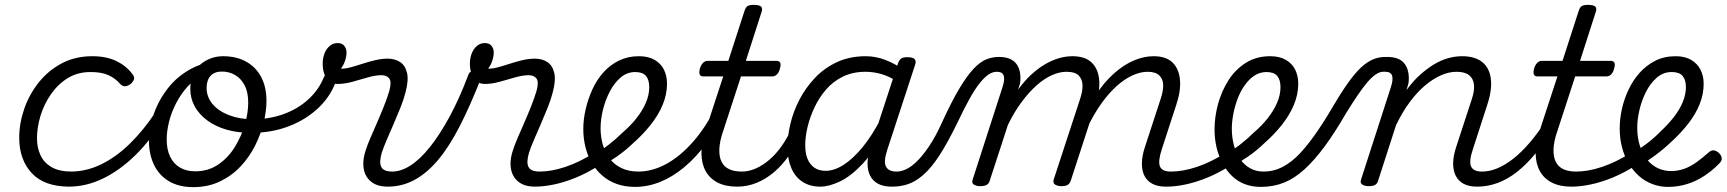

<svg xmlns="http://www.w3.org/2000/svg" viewBox="-20 -750 7095 789"><path d="M266 17Q162 17 110.5 -38.5Q59 -94 59 -184Q59 -243 79.5 -302.5Q100 -362 139 -411Q178 -460 233.5 -489.5Q289 -519 359 -519Q417 -519 457.5 -499.5Q498 -480 523 -447Q534 -434 530.5 -424Q527 -414 517 -405Q505 -396 494 -395.5Q483 -395 473 -406Q454 -428 426 -441Q398 -454 352 -454Q299 -454 258.5 -429Q218 -404 189.5 -363Q161 -322 146.5 -274.5Q132 -227 132 -181Q132 -144 146 -113Q160 -82 191.5 -63.5Q223 -45 274 -45Q287 -45 291.5 -36Q296 -27 294.5 -14.5Q293 -2 285.5 7.5Q278 17 266 17Z M262 17Q253 17 249 7.5Q245 -2 246 -14.5Q247 -27 253.5 -36Q260 -45 271 -45Q335 -45 396.5 -75Q458 -105 514.5 -160.5Q571 -216 619 -289Q625 -297 635.5 -293.5Q646 -290 653 -281.5Q660 -273 654 -264Q601 -176 537.5 -113.5Q474 -51 404.5 -17Q335 17 262 17Z M774 19Q715 19 674 -5.5Q633 -30 612.5 -73.5Q592 -117 592 -172Q592 -225 612.5 -283Q633 -341 672.5 -390.5Q712 -440 770.5 -470Q829 -500 906 -500Q921 -500 922.5 -491Q924 -482 919 -472.5Q914 -463 903 -463Q856 -463 818 -444.5Q780 -426 752 -395.5Q724 -365 704 -326.5Q684 -288 674.5 -249Q665 -210 665 -177Q665 -136 679 -106.5Q693 -77 719.5 -61.5Q746 -46 782 -46Q836 -46 877 -74Q918 -102 945 -146Q972 -190 986 -238Q1000 -286 1000 -328Q1000 -371 985.5 -399Q971 -427 946.5 -441.5Q922 -456 891 -456Q876 -456 869 -465.5Q862 -475 863 -487.5Q864 -500 873 -509.5Q882 -519 897 -519Q951 -519 991 -497Q1031 -475 1053 -434Q1075 -393 1075 -335Q1075 -294 1063.5 -246.5Q1052 -199 1028.5 -152Q1005 -105 969 -66.5Q933 -28 884 -4.5Q835 19 774 19Z M1013 -204Q957 -204 911.5 -217Q866 -230 832 -255Q798 -280 780 -313Q762 -346 762 -385Q762 -417 772 -441.5Q782 -466 801 -483Q820 -500 844.5 -509.5Q869 -519 897 -519Q913 -519 920 -509.5Q927 -500 925.5 -487.5Q924 -475 915.5 -465.5Q907 -456 892 -456Q861 -456 845 -438Q829 -420 829 -389Q829 -352 853 -323Q877 -294 920.5 -277Q964 -260 1019 -260Q1088 -260 1146.5 -281.5Q1205 -303 1247.5 -342Q1290 -381 1311 -433Q1317 -446 1332 -449.5Q1347 -453 1359 -448Q1371 -443 1365 -429Q1344 -361 1292.5 -310.5Q1241 -260 1169 -232Q1097 -204 1013 -204Z M1574 17Q1541 17 1519.5 6Q1498 -5 1486 -25Q1474 -45 1473 -73Q1472 -101 1483 -133Q1490 -155 1502.5 -184Q1515 -213 1529.5 -246Q1544 -279 1557.5 -313Q1571 -347 1580 -377Q1590 -414 1579.5 -427.5Q1569 -441 1548 -441Q1523 -441 1492 -432Q1461 -423 1428.5 -414Q1396 -405 1367 -405Q1347 -405 1333 -416.5Q1319 -428 1312.5 -446.5Q1306 -465 1306 -489Q1306 -510 1313 -529Q1320 -548 1334 -560.5Q1348 -573 1367 -573Q1386 -573 1395 -561.5Q1404 -550 1404 -534Q1404 -519 1398 -500.5Q1392 -482 1381 -468Q1397 -467 1419.5 -473Q1442 -479 1468 -487.5Q1494 -496 1521 -502.5Q1548 -509 1573 -509Q1602 -509 1623.5 -495.5Q1645 -482 1652.5 -451Q1660 -420 1646 -369Q1639 -341 1625.5 -307.5Q1612 -274 1597.5 -240.5Q1583 -207 1570 -177Q1557 -147 1549 -123Q1537 -82 1547 -63.5Q1557 -45 1592 -45Q1604 -45 1609 -35.5Q1614 -26 1612 -14Q1610 -2 1600.5 7.5Q1591 17 1574 17Z M1573 17Q1557 17 1552 7.5Q1547 -2 1551 -14Q1555 -26 1565.5 -35.5Q1576 -45 1592 -45Q1628 -45 1667 -70Q1706 -95 1746.5 -145.5Q1787 -196 1827.5 -270.5Q1868 -345 1906 -446Q1909 -454 1918.5 -455.5Q1928 -457 1938.5 -454.5Q1949 -452 1955 -445Q1961 -438 1956 -427Q1912 -315 1869 -231Q1826 -147 1780 -92.5Q1734 -38 1683 -10.5Q1632 17 1573 17Z M2179 17Q2146 17 2124.5 6Q2103 -5 2091 -25Q2079 -45 2078 -73Q2077 -101 2088 -133Q2095 -155 2107.5 -184Q2120 -213 2134.5 -246Q2149 -279 2162.5 -313Q2176 -347 2185 -377Q2195 -414 2184.5 -427.5Q2174 -441 2153 -441Q2128 -441 2097 -432Q2066 -423 2033.5 -414Q2001 -405 1972 -405Q1952 -405 1938 -416.5Q1924 -428 1917.5 -446.5Q1911 -465 1911 -489Q1911 -510 1918 -529Q1925 -548 1939 -560.5Q1953 -573 1972 -573Q1991 -573 2000 -561.5Q2009 -550 2009 -534Q2009 -519 2003 -500.5Q1997 -482 1986 -468Q2002 -467 2024.5 -473Q2047 -479 2073 -487.5Q2099 -496 2126 -502.5Q2153 -509 2178 -509Q2207 -509 2228.5 -495.5Q2250 -482 2257.5 -451Q2265 -420 2251 -369Q2244 -341 2230.5 -307.5Q2217 -274 2202.5 -240.5Q2188 -207 2175 -177Q2162 -147 2154 -123Q2142 -82 2152 -63.5Q2162 -45 2197 -45Q2209 -45 2214 -35.5Q2219 -26 2217 -14Q2215 -2 2205.5 7.5Q2196 17 2179 17Z M2178 17Q2162 17 2157 7.5Q2152 -2 2156 -14Q2160 -26 2170.5 -35.5Q2181 -45 2197 -45Q2246 -45 2303 -64Q2360 -83 2417 -119Q2426 -126 2434.5 -121.5Q2443 -117 2448 -107Q2453 -97 2452.5 -86.5Q2452 -76 2443 -71Q2395 -40 2347.5 -20.5Q2300 -1 2257 8Q2214 17 2178 17Z M2415 -113Q2450 -131 2481 -155Q2512 -179 2538 -205Q2570 -232 2595 -263.5Q2620 -295 2634 -327.5Q2648 -360 2648 -392Q2648 -422 2634.5 -438Q2621 -454 2590 -454Q2578 -454 2572.5 -464Q2567 -474 2568.5 -487Q2570 -500 2579.5 -509.5Q2589 -519 2606 -519Q2644 -519 2670 -504Q2696 -489 2708.5 -463.5Q2721 -438 2721 -406Q2721 -362 2703 -319Q2685 -276 2653 -236Q2621 -196 2580 -160Q2550 -131 2514.5 -106.5Q2479 -82 2441 -61Z M2590 18Q2548 18 2514.5 6Q2481 -6 2455.5 -28Q2430 -50 2412.5 -79.5Q2395 -109 2386 -145Q2377 -181 2377 -220Q2377 -260 2387 -302.5Q2397 -345 2415 -384Q2433 -423 2460.5 -453.5Q2488 -484 2524.5 -501.5Q2561 -519 2605 -519Q2616 -519 2619.5 -509.5Q2623 -500 2620 -487Q2617 -474 2609.5 -464Q2602 -454 2591 -454Q2557 -454 2531 -432Q2505 -410 2486.5 -375Q2468 -340 2458 -300Q2448 -260 2448 -223Q2448 -187 2457.5 -154.5Q2467 -122 2486 -97.5Q2505 -73 2534.5 -59Q2564 -45 2603 -45Q2661 -45 2718.5 -76.5Q2776 -108 2829 -168.5Q2882 -229 2924 -315Q2928 -323 2938.5 -323Q2949 -323 2957.5 -316.5Q2966 -310 2960 -295Q2926 -220 2883.5 -162Q2841 -104 2792.5 -63.5Q2744 -23 2693 -2.5Q2642 18 2590 18Z M3009 17Q2962 17 2929.5 0.5Q2897 -16 2880 -46.5Q2863 -77 2862.5 -120Q2862 -163 2880 -216L2952 -436H2869Q2859 -436 2855.5 -444Q2852 -452 2856 -468Q2861 -484 2869.5 -492Q2878 -500 2887 -500H2973L3039 -704Q3044 -720 3052 -725Q3060 -730 3077 -730Q3101 -730 3108 -722.5Q3115 -715 3109 -699L3045 -500H3171Q3182 -500 3186 -492.5Q3190 -485 3185 -468Q3181 -452 3172.5 -444Q3164 -436 3154 -436H3025L2952 -212Q2937 -169 2936 -137Q2935 -105 2945.5 -84.5Q2956 -64 2977 -54.5Q2998 -45 3028 -45Q3040 -45 3044.5 -35.5Q3049 -26 3047.5 -14Q3046 -2 3036 7.5Q3026 17 3009 17Z M3010 17Q2998 17 2992 7.5Q2986 -2 2988.5 -14Q2991 -26 3001 -35.5Q3011 -45 3029 -45Q3057 -45 3085.5 -57.5Q3114 -70 3141.5 -93.5Q3169 -117 3191.5 -149Q3214 -181 3232 -219Q3236 -232 3247 -231.5Q3258 -231 3266 -222.5Q3274 -214 3270 -202Q3252 -154 3224 -113.5Q3196 -73 3162.5 -44Q3129 -15 3090 1Q3051 17 3010 17Z M3351 17Q3309 17 3278.5 -2.5Q3248 -22 3232 -59Q3216 -96 3216 -146Q3216 -190 3228 -241Q3240 -292 3265.5 -341Q3291 -390 3329.5 -430.5Q3368 -471 3420 -495Q3472 -519 3538 -519Q3579 -519 3619 -503.5Q3659 -488 3691 -464L3679 -408Q3636 -436 3602.5 -445.5Q3569 -455 3537 -455Q3485 -455 3444.5 -435.5Q3404 -416 3375 -382.5Q3346 -349 3327 -308.5Q3308 -268 3298.5 -228Q3289 -188 3289 -154Q3289 -120 3298.5 -97Q3308 -74 3326.5 -61Q3345 -48 3373 -48Q3408 -48 3446.5 -72.5Q3485 -97 3524.5 -145Q3564 -193 3600 -263L3618 -222Q3574 -129 3525 -77Q3476 -25 3431 -4Q3386 17 3351 17ZM3645 17Q3611 17 3589 5.5Q3567 -6 3556 -27.5Q3545 -49 3545 -78Q3545 -107 3556 -141L3670 -489Q3676 -505 3684 -510Q3692 -515 3708 -515Q3732 -515 3739 -506.5Q3746 -498 3740 -482L3626 -134Q3610 -85 3621 -65Q3632 -45 3664 -45Q3676 -45 3680.5 -35.5Q3685 -26 3683.5 -14Q3682 -2 3672.5 7.5Q3663 17 3645 17Z M3647 17Q3637 17 3633.5 7.5Q3630 -2 3633.5 -14Q3637 -26 3645.5 -35.5Q3654 -45 3666 -45Q3682 -45 3702.5 -54Q3723 -63 3746.5 -85.5Q3770 -108 3797 -147.5Q3824 -187 3852 -249Q3891 -334 3922.5 -386.5Q3954 -439 3981 -467.5Q4008 -496 4033 -506Q4058 -516 4085 -516Q4095 -516 4098 -506.5Q4101 -497 4099 -485Q4097 -473 4091 -464Q4085 -455 4076 -455Q4059 -455 4042.5 -444Q4026 -433 4006.5 -409Q3987 -385 3964.5 -344.5Q3942 -304 3913 -243Q3874 -163 3840.5 -111.5Q3807 -60 3775 -32Q3743 -4 3712 6.5Q3681 17 3647 17Z M4007 15Q3993 15 3982.5 9Q3972 3 3977 -12L4100 -393Q4110 -424 4104.5 -439.5Q4099 -455 4077 -455Q4064 -455 4057.5 -464Q4051 -473 4052.5 -485Q4054 -497 4062 -506.5Q4070 -516 4085 -516Q4111 -516 4129 -508.5Q4147 -501 4157.5 -486.5Q4168 -472 4171.5 -452Q4175 -432 4172 -408L4164 -382Q4191 -419 4219 -444.5Q4247 -470 4275.5 -486.5Q4304 -503 4332 -511Q4360 -519 4387 -519Q4439 -519 4466 -493Q4493 -467 4497 -421.5Q4501 -376 4481 -317L4380 -7Q4376 4 4368 9.5Q4360 15 4341 15Q4327 15 4316.5 9Q4306 3 4310 -12L4418 -342Q4429 -374 4428.5 -399Q4428 -424 4413 -439.5Q4398 -455 4362 -455Q4334 -455 4302.5 -441Q4271 -427 4239.5 -399Q4208 -371 4178 -330.5Q4148 -290 4122 -237L4047 -7Q4044 4 4035 9.5Q4026 15 4007 15ZM4771 17Q4738 17 4716 5.5Q4694 -6 4683 -27.5Q4672 -49 4672.5 -79.5Q4673 -110 4685 -146L4749 -342Q4760 -374 4760 -399Q4760 -424 4744.5 -439.5Q4729 -455 4696 -455Q4667 -455 4634.5 -440.5Q4602 -426 4569.5 -397Q4537 -368 4506.5 -325.5Q4476 -283 4449 -227H4420Q4445 -301 4480.5 -356Q4516 -411 4557 -447.5Q4598 -484 4639.5 -501.5Q4681 -519 4720 -519Q4772 -519 4798.5 -493Q4825 -467 4829 -421.5Q4833 -376 4813 -317L4755 -139Q4738 -88 4746.5 -66.5Q4755 -45 4791 -45Q4803 -45 4807.5 -35.5Q4812 -26 4810.5 -14Q4809 -2 4799 7.5Q4789 17 4771 17Z M4773 17Q4757 17 4752 7.5Q4747 -2 4751 -14Q4755 -26 4765.5 -35.5Q4776 -45 4792 -45Q4841 -45 4898 -64Q4955 -83 5012 -119Q5021 -126 5029.5 -121.5Q5038 -117 5043 -107Q5048 -97 5047.5 -86.5Q5047 -76 5038 -71Q4990 -40 4942.5 -20.5Q4895 -1 4852 8Q4809 17 4773 17Z M5009 -113Q5044 -131 5075 -155Q5106 -179 5132 -205Q5164 -232 5189 -263.5Q5214 -295 5228 -327.5Q5242 -360 5242 -392Q5242 -422 5228.5 -438Q5215 -454 5184 -454Q5172 -454 5166.5 -464Q5161 -474 5162.5 -487Q5164 -500 5173.5 -509.5Q5183 -519 5200 -519Q5238 -519 5264 -504Q5290 -489 5302.5 -463.5Q5315 -438 5315 -406Q5315 -362 5297 -319Q5279 -276 5247 -236Q5215 -196 5174 -160Q5144 -131 5108.5 -106.5Q5073 -82 5035 -61Z M5161 18Q5125 18 5095 6.5Q5065 -5 5042.5 -27Q5020 -49 5004 -78.5Q4988 -108 4979.5 -143.5Q4971 -179 4971 -218Q4971 -270 4985.5 -323Q5000 -376 5028.5 -420.5Q5057 -465 5100 -492Q5143 -519 5199 -519Q5210 -519 5213.5 -509.5Q5217 -500 5214 -487Q5211 -474 5203.5 -464Q5196 -454 5185 -454Q5158 -454 5136 -440Q5114 -426 5096 -401Q5078 -376 5066.5 -346Q5055 -316 5048.5 -283Q5042 -250 5042 -221Q5042 -186 5050.5 -153.5Q5059 -121 5075.5 -97Q5092 -73 5116.5 -59Q5141 -45 5172 -45Q5215 -45 5252.5 -65Q5290 -85 5325 -123Q5360 -161 5396.5 -215Q5433 -269 5473 -338Q5507 -394 5534.5 -429.5Q5562 -465 5585.5 -483.5Q5609 -502 5630 -509Q5651 -516 5673 -516Q5686 -516 5690.5 -506.5Q5695 -497 5694 -485Q5693 -473 5685 -464Q5677 -455 5663 -455Q5650 -455 5634 -444.5Q5618 -434 5599.5 -412.5Q5581 -391 5559 -358.5Q5537 -326 5511 -284Q5466 -206 5424 -149Q5382 -92 5341 -54.5Q5300 -17 5256.5 0.5Q5213 18 5161 18Z M6050 17Q6017 17 5995 5.5Q5973 -6 5962 -28Q5951 -50 5951.5 -80Q5952 -110 5964 -146L6028 -342Q6040 -377 6037 -402.5Q6034 -428 6016.5 -441.5Q5999 -455 5965 -455Q5935 -455 5902.5 -441Q5870 -427 5837 -399.5Q5804 -372 5773.5 -331Q5743 -290 5717 -236L5643 -7Q5640 4 5631.5 9.5Q5623 15 5603 15Q5590 15 5579 9Q5568 3 5573 -12L5696 -393Q5706 -424 5700.5 -439.5Q5695 -455 5673 -455Q5660 -455 5655 -464Q5650 -473 5651 -485Q5652 -497 5660 -506.5Q5668 -516 5681 -516Q5707 -516 5725 -508.5Q5743 -501 5753.5 -486Q5764 -471 5767.5 -451Q5771 -431 5768 -408L5760 -380Q5787 -417 5815.5 -442.5Q5844 -468 5873 -485.5Q5902 -503 5931 -511Q5960 -519 5988 -519Q6041 -519 6071 -495Q6101 -471 6106.5 -425.5Q6112 -380 6091 -317L6033 -138Q6016 -88 6025 -66.5Q6034 -45 6070 -45Q6082 -45 6086.5 -35.5Q6091 -26 6089.5 -14Q6088 -2 6078 7.5Q6068 17 6050 17Z M6051 17Q6039 17 6033 7.5Q6027 -2 6029.5 -14Q6032 -26 6042 -35.5Q6052 -45 6070 -45Q6101 -45 6132.5 -58Q6164 -71 6197.5 -97Q6231 -123 6265 -162.5Q6299 -202 6334 -256Q6343 -269 6353 -268Q6363 -267 6369 -257.5Q6375 -248 6369 -237Q6332 -171 6293 -123Q6254 -75 6214.5 -44Q6175 -13 6134 2Q6093 17 6051 17Z M6437 17Q6390 17 6357.5 0.5Q6325 -16 6308 -46.5Q6291 -77 6290.5 -120Q6290 -163 6308 -216L6380 -436H6297Q6287 -436 6283.5 -444Q6280 -452 6284 -468Q6289 -484 6297.5 -492Q6306 -500 6315 -500H6401L6467 -704Q6472 -720 6480 -725Q6488 -730 6505 -730Q6529 -730 6536 -722.5Q6543 -715 6537 -699L6473 -500H6599Q6610 -500 6614 -492.5Q6618 -485 6613 -468Q6609 -452 6600.5 -444Q6592 -436 6582 -436H6453L6380 -212Q6365 -169 6364 -137Q6363 -105 6373.5 -84.5Q6384 -64 6405 -54.5Q6426 -45 6456 -45Q6468 -45 6472.5 -35.5Q6477 -26 6475.5 -14Q6474 -2 6464 7.5Q6454 17 6437 17Z M6438 17Q6422 17 6417 7.5Q6412 -2 6416 -14Q6420 -26 6430.5 -35.5Q6441 -45 6457 -45Q6506 -45 6563 -64Q6620 -83 6677 -119Q6686 -126 6694.5 -121.5Q6703 -117 6708 -107Q6713 -97 6712.5 -86.5Q6712 -76 6703 -71Q6655 -40 6607.5 -20.5Q6560 -1 6517 8Q6474 17 6438 17Z M6680 -116Q6716 -136 6748 -160.5Q6780 -185 6805 -211Q6835 -239 6858.5 -269Q6882 -299 6895 -330.5Q6908 -362 6908 -392Q6908 -422 6894.5 -438Q6881 -454 6850 -454Q6815 -454 6788.5 -431Q6762 -408 6744 -372.5Q6726 -337 6717 -297.5Q6708 -258 6708 -226Q6708 -185 6718.5 -152Q6729 -119 6748 -95Q6767 -71 6792.5 -59Q6818 -47 6847 -47Q6875 -47 6901.5 -56.5Q6928 -66 6952.5 -84Q6977 -102 7002 -124Q7013 -134 7023.5 -132Q7034 -130 7043 -122Q7053 -113 7055 -101.5Q7057 -90 7046 -79Q7018 -50 6984 -27.5Q6950 -5 6912.5 6.5Q6875 18 6834 18Q6801 18 6770.5 6.5Q6740 -5 6715.5 -26.5Q6691 -48 6673 -78Q6655 -108 6645.5 -144.5Q6636 -181 6636 -222Q6636 -261 6645 -302Q6654 -343 6672.5 -382Q6691 -421 6718.5 -451.5Q6746 -482 6782.5 -500.5Q6819 -519 6866 -519Q6904 -519 6929.5 -504Q6955 -489 6968 -463.5Q6981 -438 6981 -406Q6981 -363 6964.5 -322Q6948 -281 6918.5 -243Q6889 -205 6852 -171Q6821 -141 6785 -114Q6749 -87 6709 -64Z"/></svg>

Font: Playwrite CO Light
Style: Regular
Weight: 300
Version: Version 1.002